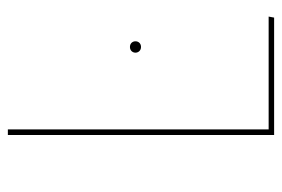

<svg xmlns="http://www.w3.org/2000/svg" viewBox="-135 -586 721 491"><g transform="rotate(-90 225.5 -340.5)"><path d="M140.1 -680.9H125.7V0H426L428.6 -14H140.1ZM350.9 -368.7C341.7 -368.7 336.3 -361.9 336.3 -354.6C336.3 -347.3 341.7 -340.4 350.9 -340.4C360.4 -340.4 365.4 -347.3 365.4 -354.6C365.4 -361.8 360.4 -368.7 350.9 -368.7Z"/></g></svg>

Font: Fira Sans Hair
Style: Regular
Weight: 100
Designer: bBox Type GmbH & Carrois Corporate GbR & Edenspiekermann AG
Foundry: bBox Type GmbH & Carrois Corporate GbR & Edenspiekermann AG
Version: Version 4.300;PS 004.300;hotconv 1.0.88;makeotf.lib2.5.64775